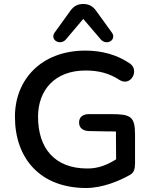

<svg xmlns="http://www.w3.org/2000/svg" viewBox="-20 -934 773 964"><path d="M411 10C496 10 579 -26 631 -55C653 -67 658 -85 658 -115V-259C658 -350 635 -361 537 -361H426C396 -361 377 -346 377 -319C377 -292 396 -277 426 -276C504 -274 548 -274 562 -274L563 -134C521 -108 475 -87 416 -88C255 -89 171 -189 171 -348C171 -482 256 -580 409 -580C476 -580 529 -566 581 -532C638 -498 682 -583 631 -616C565 -661 487 -680 409 -680C188 -680 55 -535 55 -348C55 -139 181 9 411 10ZM310 -735 398 -839 487 -735C517 -703 567 -735 542 -770L464 -878C446 -904 425 -914 398 -914C371 -914 350 -904 332 -878L254 -770C230 -735 280 -703 310 -735Z"/></svg>

Font: SN Pro Medium
Style: Regular
Weight: 500
Designer: Tobias Whetton
Foundry: Supernotes
Version: Version 1.003;Glyphs 3.3 (3324)